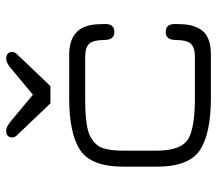

<svg xmlns="http://www.w3.org/2000/svg" viewBox="-60 -630 690 610"><g transform="rotate(-90 285.0 -325.0)"><path d="M316.4 -509.8H261.7L160.2 -616.2Q153.3 -623 153.3 -630.9Q153.3 -650.4 175.8 -650.4Q187.5 -650.4 207 -633.8L289.1 -565.4L371.1 -633.8Q390.6 -650.4 402.3 -650.4Q424.8 -650.4 424.8 -630.9Q424.8 -623 418 -616.2ZM416 0H278.3Q166 0 113.3 -34.7Q60.5 -69.3 60.5 -171.9V-278.3Q60.5 -380.9 113.3 -415.5Q166 -450.2 278.3 -450.2H416Q498 -450.2 510.7 -379.9Q513.7 -363.3 513.7 -335Q513.7 -306.6 488.3 -306.6Q462.9 -306.6 462.9 -339.8Q462.9 -373 451.2 -386.2Q439.5 -399.4 409.2 -399.4H278.3Q187.5 -399.4 157.7 -383.8Q127.9 -368.2 119.6 -343.8Q111.3 -319.3 111.3 -277.3V-172.9Q111.3 -91.8 151.4 -70.3Q187.5 -50.8 278.3 -50.8H409.2Q440.4 -50.8 451.7 -64.5Q462.9 -78.1 462.9 -110.8Q462.9 -143.6 488.3 -143.6Q513.7 -143.6 513.7 -114.7Q513.7 -85.9 510.7 -69.3Q507.8 -52.7 498 -35.2Q478.5 0 416 0Z"/></g></svg>

Font: Jura
Style: Book
Weight: 400
Version: Version 2.5